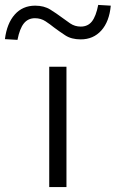

<svg xmlns="http://www.w3.org/2000/svg" viewBox="-91 -760 470 780"><path d="M109 0V-489H179V0ZM-20 -598 -71 -601Q-63 -665 -31 -701Q1 -737 52 -737Q88 -737 113.5 -721Q139 -705 159 -690Q175 -678 194 -665Q213 -652 237 -652Q266 -652 282.5 -673Q299 -694 308 -740L359 -737Q353 -672 320.5 -636Q288 -600 237 -600Q199 -600 174 -616.5Q149 -633 129 -648Q113 -661 94 -673.5Q75 -686 51 -686Q23 -686 6 -665Q-11 -644 -20 -598Z"/></svg>

Font: Nunito Sans 10pt Expanded Light
Style: Regular
Weight: 300
Width: 7
Designer: Vernon Adams
Foundry: Vernon Adams
Version: Version 3.101;gftools[0.9.27]